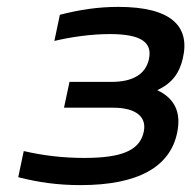

<svg xmlns="http://www.w3.org/2000/svg" viewBox="-20 -529 556 558"><path d="M304 -291H182L166 -216H309C375 -216 411 -189 396 -139C382 -92 334 -70 225 -70C163 -70 105 -77 49 -90L33 -14C92 1 148 9 214 9C383 9 475 -45 495 -144C507 -202 488 -243 437 -267C483 -288 502 -320 511 -358C534 -453 477 -509 324 -509C266 -509 212 -501 154 -486L138 -410C188 -422 247 -430 299 -430C390 -430 423 -406 413 -358C404 -314 367 -291 304 -291Z"/></svg>

Font: LT Wave
Style: Italic
Weight: 400
Designer: Daniel Lyons
Version: Version 2.5 (Glyphs App)